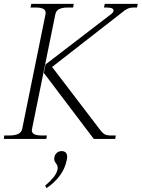

<svg xmlns="http://www.w3.org/2000/svg" viewBox="-32 -720 734 995"><path d="M208 0H-12L-10 -18H17Q46 -18 62.5 -26Q79 -34 83 -52L204 -647Q207 -665 194.5 -673Q182 -681 153 -681H126L130 -700H350L347 -681H320Q291 -681 275 -673Q259 -665 255 -647L134 -52Q133 -49 133 -44Q133 -18 184 -18H211ZM682 -700 678 -681H662Q642 -681 628.5 -674.5Q615 -668 600 -655L238 -373L483 -52Q495 -35 506.5 -26.5Q518 -18 540 -18H568L565 0H454L196 -341L195 -340V-342L204 -386L548 -650Q556 -658 556 -662Q560 -681 521 -681H507L511 -700ZM316 93Q316 101 313 113Q305 153 278.5 189.5Q252 226 209 255L202 242Q227 221 244 200.5Q261 180 266 159Q267 156 267 151Q267 141 263 134Q259 127 258 126Q249 115 249 104Q249 86 260 74.5Q271 63 288 63Q300 63 308 70Q316 77 316 93Z"/></svg>

Font: Taviraj ExtraLight
Style: Italic
Weight: 275
Italic angle: -12°
Designer: Katatrad Team
Foundry: CadsonDemak
Version: Version 1.001